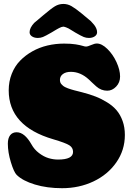

<svg xmlns="http://www.w3.org/2000/svg" viewBox="-20 -942 676 979"><path d="M242.7 -776.4Q211.4 -758.3 199 -753.4Q186.5 -748.5 172.9 -748.5Q154.8 -748.5 142.8 -756.6Q130.9 -764.6 130.9 -777.8Q130.9 -799.8 154.3 -825.2L200.7 -864.3Q240.2 -897.9 260 -909.9Q279.8 -921.9 303.2 -921.9Q324.7 -921.9 344.2 -910.9Q363.8 -899.9 395.5 -874L443.4 -834Q454.1 -822.3 459.5 -815.9Q464.8 -809.6 470 -799.1Q475.1 -788.6 475.1 -777.8Q475.1 -764.6 463.1 -756.6Q451.2 -748.5 433.1 -748.5Q419.4 -748.5 407 -753.4Q394.5 -758.3 363.3 -776.4Q358.4 -779.3 346.2 -786.9Q334 -794.4 329.6 -796.9Q325.2 -799.3 317.6 -802.2Q310.1 -805.2 303.2 -806.2Q297.9 -805.7 292.7 -804Q287.6 -802.2 281.2 -798.8Q274.9 -795.4 270.5 -793Q266.1 -790.5 256.8 -784.9Q247.6 -779.3 242.7 -776.4ZM140.6 -205.6Q154.8 -179.7 179 -161.4Q203.1 -143.1 227.5 -135.7Q252 -128.4 275.9 -128.4Q352.5 -128.4 352.5 -167.5Q352.5 -189 333.5 -201.2Q314.5 -213.4 251.5 -231.9Q24.4 -298.3 24.4 -481.4Q24.4 -526.4 39.8 -565.4Q55.2 -604.5 82.3 -632.3Q109.4 -660.2 145 -680.2Q180.7 -700.2 221.9 -710Q263.2 -719.7 306.6 -719.7Q342.8 -719.7 366.2 -715.8Q389.6 -711.9 400.9 -708.3Q412.1 -704.6 418.5 -704.6Q427.2 -704.6 444.8 -712.4Q462.4 -720.2 473.6 -720.2Q499 -720.2 527.3 -692.6Q555.7 -665 574 -625.2Q592.3 -585.4 592.3 -551.8Q592.3 -521.5 572.3 -500.5Q552.2 -479.5 526.9 -479.5Q495.6 -479.5 470.7 -501.5Q463.4 -507.8 449.7 -520.8Q436 -533.7 433.1 -536.6Q390.6 -575.7 341.3 -575.7Q315.9 -575.7 300.8 -564.5Q285.6 -553.2 285.6 -534.7Q285.6 -528.3 287.4 -522.7Q289.1 -517.1 293.2 -512.7Q297.4 -508.3 301.5 -504.6Q305.7 -501 313.2 -497.3Q320.8 -493.7 326.7 -491.5Q332.5 -489.3 343 -486.1Q353.5 -482.9 360.1 -481.2Q366.7 -479.5 379.6 -476.3Q392.6 -473.1 399.4 -471.2Q437.5 -461.4 467.5 -449.7Q497.6 -438 526.6 -419.9Q555.7 -401.9 574.7 -379.4Q593.8 -356.9 605.2 -325Q616.7 -293 616.7 -253.9Q616.7 -176.3 573 -113.8Q529.3 -51.3 456.3 -16.8Q383.3 17.6 296.4 17.6Q219.7 17.6 157.7 -1.2Q95.7 -20 64.9 -50.3Q50.8 -64.5 35.4 -115Q20 -165.5 20 -209.5Q20 -237.3 31.7 -252.4Q43.5 -267.6 64.9 -267.6Q105.5 -267.6 140.6 -205.6Z"/></svg>

Font: Cooper* Black
Style: Regular
Weight: 900
Designer: Owen Earl
Foundry: indestructible type*
Version: Version 0.001